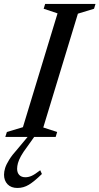

<svg xmlns="http://www.w3.org/2000/svg" viewBox="-48 -696 505 976"><path d="M244.5 -628 174 -651.5 181.5 -676H437.5L430 -651.5L348 -626.5L172 -48L242.5 -25L235 0H-21L-13 -25L68.5 -49.5ZM39 162Q39 182 50 193.5Q61 205 81 205Q96.5 205 112.2 198.2Q128 191.5 156.5 169.5L165 188.5Q125.5 227 98.5 243.2Q71.5 259.5 40.5 259.5Q8.5 259.5 -9.5 240.8Q-27.5 222 -27.5 192Q-27.5 176 -21.8 157.8Q-16 139.5 -1.2 115.8Q13.5 92 41.5 61L112 -23.5H142.5L88.5 52.5Q69.5 77.5 58.5 97.5Q47.5 117.5 43.2 133.2Q39 149 39 162Z"/></svg>

Font: Newsreader 16pt 16pt Medium
Style: Italic
Weight: 500
Italic angle: -17°
Version: Version 1.003